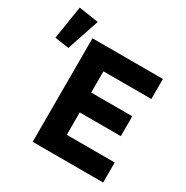

<svg xmlns="http://www.w3.org/2000/svg" viewBox="-199 -968 1085 1121"><g transform="rotate(30 343.5 -408.0)"><path d="M648 0H173V-698H648V-563H325V-420H602V-286H325V-135H648ZM152 -796 79 -579 -16 -593 19 -816Z"/></g></svg>

Font: IBM Plex Sans
Style: Regular
Weight: 400
Designer: Mike Abbink, Paul van der Laan, Pieter van Rosmalen
Foundry: Bold Monday
Version: Version 3.201